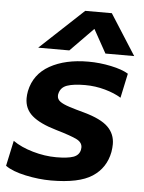

<svg xmlns="http://www.w3.org/2000/svg" viewBox="-52 -748 603 805"><g transform="rotate(5 249.5 -345.5)"><path d="M274 -706H386L495 -535H374L319 -634L222 -535H91ZM0 -30 23 -137Q57 -113 107.5 -98.5Q158 -84 206 -84Q254 -84 278 -92.5Q302 -101 307 -124Q308 -128 308 -134Q308 -155 284.5 -167Q261 -179 196 -198Q127 -218 94 -246.5Q61 -275 61 -320Q61 -334 64 -350Q79 -422 144 -458.5Q209 -495 306 -495Q354 -495 401.5 -485Q449 -475 475 -459L453 -356Q426 -373 385 -384.5Q344 -396 301 -396Q252 -396 225 -386.5Q198 -377 192 -350Q191 -347 191 -341Q191 -327 203.5 -317.5Q216 -308 244 -299Q272 -290 306 -281Q378 -261 408 -231.5Q438 -202 438 -159Q438 -144 435 -126Q422 -58 366 -21.5Q310 15 193 15Q141 15 85 3Q29 -9 0 -30Z"/></g></svg>

Font: Prompt Medium
Style: Italic
Weight: 500
Italic angle: -12°
Designer: Katatrad Team
Foundry: CadsonDemak
Version: Version 1.001